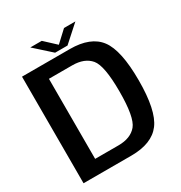

<svg xmlns="http://www.w3.org/2000/svg" viewBox="-183 -922 992 1053"><g transform="rotate(-30 313.0 -395.5)"><path d="M41 0H343.5Q474.5 0 530 -73.8Q585.5 -147.5 585.5 -338Q585.5 -528 530.2 -601.5Q475 -675 343.5 -675H41ZM163 -84V-591H310.5Q388 -591 425.8 -546Q463.5 -501 463.5 -338Q463.5 -174.5 425.8 -129.2Q388 -84 310.5 -84ZM264 -698H342.5L446 -791H374L303.5 -725.5L233 -791H160.5Z"/></g></svg>

Font: Anybody Thin Medium
Style: Regular
Weight: 500
Version: Version 1.113;gftools[0.9.25]